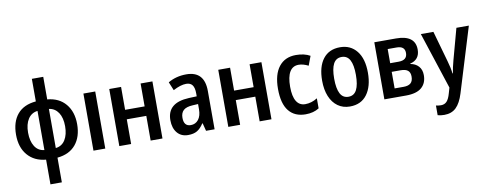

<svg xmlns="http://www.w3.org/2000/svg" viewBox="-77 -1156 4535 1792"><g transform="rotate(-10 2191.0 -260.0)"><path d="M386 -546Q497 -536 559 -462Q621 -388 621 -271Q621 -151 560.5 -78Q500 -5 386 6V240H278V6Q168 -4 105 -77.5Q42 -151 42 -271Q42 -393 102 -464.5Q162 -536 278 -546V-760H386ZM156 -271Q156 -191 187.5 -141Q219 -91 278 -85V-456Q220 -449 188 -400Q156 -351 156 -271ZM386 -85Q445 -92 476 -142Q507 -192 507 -271Q507 -351 475 -399.5Q443 -448 386 -456Z M728 0V-541H840V0Z M1085 -324H1270V-541H1382V0H1270V-234H1085V0H973V-541H1085Z M1876 -363V0H1795L1776 -74H1772Q1743 -29 1710 -9.5Q1677 10 1624 10Q1559 10 1521.5 -35Q1484 -80 1484 -155Q1484 -320 1690 -329L1765 -332V-360Q1765 -414 1746 -439Q1727 -464 1688 -464Q1635 -464 1564 -426L1531 -506Q1607 -551 1704 -551Q1876 -551 1876 -363ZM1713 -256Q1653 -253 1626 -228.5Q1599 -204 1599 -157Q1599 -77 1665 -77Q1710 -77 1737.5 -112Q1765 -147 1765 -210V-259Z M2118 -324H2303V-541H2415V0H2303V-234H2118V0H2006V-541H2118Z M2524 -268Q2524 -405 2581.5 -478Q2639 -551 2743 -551Q2822 -551 2877 -520L2844 -432Q2794 -457 2752 -457Q2696 -457 2667.5 -409.5Q2639 -362 2639 -268Q2639 -177 2667.5 -130.5Q2696 -84 2751 -84Q2810 -84 2866 -119V-24Q2814 10 2738 10Q2635 10 2579.5 -59Q2524 -128 2524 -268Z M3158 10Q3092 10 3043.5 -25Q2995 -60 2969 -123.5Q2943 -187 2943 -272Q2943 -404 2999.5 -477.5Q3056 -551 3161 -551Q3260 -551 3318.5 -478Q3377 -405 3377 -272Q3377 -142 3320.5 -66Q3264 10 3158 10ZM3160 -82Q3213 -82 3238 -130Q3263 -178 3263 -272Q3263 -365 3238 -412Q3213 -459 3160 -459Q3107 -459 3082 -412Q3057 -365 3057 -271Q3057 -178 3082 -130Q3107 -82 3160 -82Z M3781 -287V-283Q3829 -275 3858 -243Q3887 -211 3887 -159Q3887 -83 3838.5 -41.5Q3790 0 3691 0H3485V-541H3690Q3872 -541 3872 -404Q3872 -356 3848.5 -326.5Q3825 -297 3781 -287ZM3682 -457H3597V-323H3677Q3759 -323 3759 -392Q3759 -457 3682 -457ZM3683 -241H3597V-84H3683Q3727 -84 3749.5 -103.5Q3772 -123 3772 -166Q3772 -205 3750 -223Q3728 -241 3683 -241Z M4045 -541 4128 -247Q4147 -183 4153 -128H4157Q4165 -181 4183 -247L4263 -541H4381L4194 69Q4167 157 4124 198.5Q4081 240 4012 240Q3978 240 3949 232V140Q3975 146 3996 146Q4031 146 4052 123Q4073 100 4087 49L4102 -3L3926 -541Z"/></g></svg>

Font: Noto Sans Display Medium Narrow
Style: Regular
Weight: 500
Width: 4
Designer: Monotype Design team
Foundry: Monotype Imaging Inc.
Version: Version 1.000